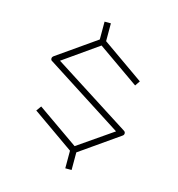

<svg xmlns="http://www.w3.org/2000/svg" viewBox="-99 -709 760 822"><g transform="rotate(15 281.0 -298.0)"><path d="M461 -393 278 -521 123 -412 464 -194Q471 -190 471 -183Q471 -176 465 -172L292 -51V27H264V-51L80 -180L96 -202L278 -75L433 -182L92 -401Q85 -404 85 -412Q85 -418 91 -423L264 -544V-623H292V-544L476 -415Z"/></g></svg>

Font: Envoyer
Style: Regular
Weight: 400
Version: Version 0.1